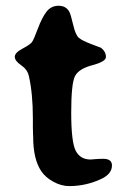

<svg xmlns="http://www.w3.org/2000/svg" viewBox="-20 -627 433 653"><path d="M215.8 -586.9Q220.7 -577.6 228.8 -543Q236.8 -508.3 248 -498.5Q259.3 -488.8 291 -476.8Q322.8 -464.8 323.7 -464.4Q340.3 -451.2 340.3 -433.1Q340.3 -417.5 294.2 -405.3Q248 -393.1 235.1 -368.2Q222.2 -343.3 222.2 -243.7Q222.2 -144 237.5 -114.3Q252.9 -84.5 288.1 -84.5L305.7 -85.9Q317.4 -86.9 331.1 -86.9Q360.8 -86.9 360.8 -64.5Q360.8 -35.6 324.7 -18.6Q272.9 5.9 215.3 5.9Q188.5 5.9 161.6 -8.8Q134.8 -23.4 120.6 -44.4Q92.8 -85.4 92.8 -161.6L92.3 -171.9Q91.8 -182.6 91.8 -195.8V-224.6Q91.8 -309.1 78.1 -368.7Q73.2 -390.6 51.8 -405.3Q30.3 -419.9 30.3 -433.8Q30.3 -447.8 56.2 -461.4Q82 -475.1 88.4 -483.4Q94.7 -491.7 108.6 -529.3Q122.6 -566.9 138.2 -587.2Q153.8 -607.4 179.2 -607.4Q204.6 -607.4 215.8 -586.9Z"/></svg>

Font: Averia Serif Libre
Style: Bold
Weight: 700
Version: Version 1.002